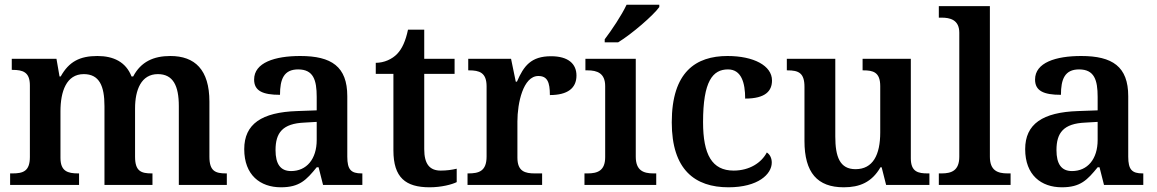

<svg xmlns="http://www.w3.org/2000/svg" viewBox="-20 -786 4916 816"><path d="M23 0H316V-49H312C268 -49 237 -58 237 -115V-313C237 -397 262 -471 336 -471C402 -471 424 -421 424 -335V0H628V-49H625C580 -49 554 -58 554 -120V-325C554 -404 580 -471 651 -471C716 -471 740 -421 740 -335V0H944V-49H941C896 -49 870 -58 870 -120V-354C870 -490 808 -548 704 -548C633 -548 579 -524 546 -461H539C515 -523 462 -548 394 -548C319 -548 273 -524 238 -461H233L220 -536H30V-489H33C77 -489 107 -480 107 -423V-119C107 -58 78 -49 33 -49H23Z M1174 10C1253 10 1282 -21 1326 -75H1334L1353 0H1520V-49H1517C1472 -49 1456 -65 1456 -120V-377C1456 -503 1389 -548 1256 -548C1148 -548 1060 -520 1060 -448C1060 -400 1096 -383 1170 -383C1170 -449 1186 -491 1247 -491C1312 -491 1326 -446 1326 -374V-317L1243 -314C1092 -309 1018 -259 1018 -152C1018 -42 1086 10 1174 10ZM1217 -59C1172 -59 1151 -89 1151 -148C1151 -222 1181 -261 1274 -265L1326 -268V-191C1326 -110 1283 -59 1217 -59Z M1806 10C1856 10 1901 -2 1921 -12V-69C1900 -64 1878 -61 1853 -61C1806 -61 1783 -89 1783 -152V-472H1912V-536H1783V-660H1714C1704 -612 1689 -579 1668 -557C1647 -535 1613 -519 1577 -519V-472H1652V-147C1652 -31 1704 10 1806 10Z M1967 0H2284V-49H2253C2212 -49 2179 -57 2179 -116V-270C2179 -347 2203 -463 2268 -463C2306 -463 2317 -437 2317 -382C2392 -382 2430 -411 2430 -465C2430 -514 2396 -547 2322 -547C2237 -547 2206 -506 2177 -439H2172L2152 -536H1970V-487H1973C2017 -487 2048 -478 2048 -419V-121C2048 -58 2015 -49 1970 -49H1967Z M2550 -619V-606H2607C2666 -642 2757 -721 2782 -756V-766H2643C2622 -721 2579 -657 2550 -619ZM2464 0H2769V-49H2757C2715 -49 2682 -61 2682 -120V-536H2468V-487H2477C2518 -487 2552 -475 2552 -420V-118C2552 -60 2519 -49 2477 -49H2464Z M3076 10C3202 10 3260 -46 3260 -95C3260 -113 3253 -129 3239 -138C3216 -94 3165 -61 3098 -61C3006 -61 2968 -129 2968 -267C2968 -441 3009 -491 3074 -491C3131 -491 3147 -434 3147 -367C3234 -367 3261 -400 3261 -444C3261 -507 3183 -548 3072 -548C2938 -548 2835 -481 2835 -266C2835 -64 2934 10 3076 10Z M3566 10C3633 10 3685 -11 3722 -75H3727L3746 0H3930V-49H3923C3883 -49 3851 -55 3851 -113V-536H3646V-487H3649C3690 -487 3721 -480 3721 -420V-223C3721 -128 3690 -67 3616 -67C3549 -67 3530 -120 3530 -206V-536H3324V-487H3327C3374 -487 3399 -476 3399 -417V-187C3399 -52 3454 10 3566 10Z M3970 0H4275V-49H4262C4220 -49 4187 -61 4187 -120V-760H3970V-711H3982C4016 -711 4057 -703 4057 -647V-120C4057 -61 4024 -49 3982 -49H3970Z M4493 10C4572 10 4601 -21 4645 -75H4653L4672 0H4839V-49H4836C4791 -49 4775 -65 4775 -120V-377C4775 -503 4708 -548 4575 -548C4467 -548 4379 -520 4379 -448C4379 -400 4415 -383 4489 -383C4489 -449 4505 -491 4566 -491C4631 -491 4645 -446 4645 -374V-317L4562 -314C4411 -309 4337 -259 4337 -152C4337 -42 4405 10 4493 10ZM4536 -59C4491 -59 4470 -89 4470 -148C4470 -222 4500 -261 4593 -265L4645 -268V-191C4645 -110 4602 -59 4536 -59Z"/></svg>

Font: Noto Serif Devanagari SemiBold
Style: Regular
Weight: 600
Designer: Universal Thirst, Indian Type Foundry and the Monotype Design Team
Foundry: Monotype Imaging Inc.
Version: Version 2.004